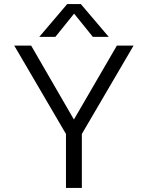

<svg xmlns="http://www.w3.org/2000/svg" viewBox="-20 -923 726 943"><path d="M310 -903H377L514 -742H436L344 -856L252 -742H173ZM304 -265 50 -699H133L343 -336L554 -699H636L382 -265V0H304Z"/></svg>

Font: Prompt Light
Style: Regular
Weight: 300
Designer: Katatrad Team
Foundry: CadsonDemak
Version: Version 1.001